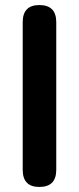

<svg xmlns="http://www.w3.org/2000/svg" viewBox="-20 -733 312 761"><path d="M136 8Q70 8 70 -60V-645Q70 -713 136 -713Q203 -713 203 -645V-60Q203 8 136 8Z"/></svg>

Font: Chiron GoRound TC SB
Style: Regular
Weight: 500
Designer: Ryoko NISHIZUKA 西塚涼子 (kana, bopomofo & ideographs); Paul D. Hunt (Latin, Greek & Cyrillic); Sandoll Communications 산돌커뮤니
Foundry: Adobe
Version: Version 1.000;hotconv 1.1.1;makeotfexe 2.6.0